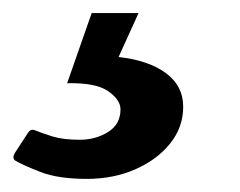

<svg xmlns="http://www.w3.org/2000/svg" viewBox="-78 -29 363 290"><path d="M53.2 241.2Q9.8 241.2 -17.1 230.7Q-43.9 220.2 -55.2 213.4Q-59.6 210 -56.2 203.1Q-52.7 197.8 -46.1 187.5Q-39.6 177.2 -35.6 171.4Q-31.7 165.5 -25.9 167.5Q-14.2 172.4 1.7 177.2Q17.6 182.1 42.5 182.1Q66.4 182.1 85.2 170.4Q104 158.7 104 136.2Q104 121.6 85.2 108.6Q66.4 95.7 23.4 96.7L60.5 -9.3H131.3L101.1 57.1Q146 62 172.4 81.3Q198.7 100.6 198.7 132.3Q198.7 163.1 179 187.7Q159.2 212.4 126.2 226.8Q93.3 241.2 53.2 241.2Z"/></svg>

Font: Gelasio SemiBold
Style: Italic
Weight: 600
Italic angle: -8.5°
Designer: Eben Sorkin
Foundry: Eben Sorkin
Version: Version 1.008